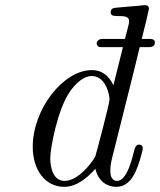

<svg xmlns="http://www.w3.org/2000/svg" viewBox="-20 -714 621 745"><path d="M107 -144C107 -54 156 11 229 11C281 11 323 -29 350 -59C362 -8 398 11 431 11C491 11 514 -56 532 -127C533 -130 534 -135 534 -139C534 -146 530 -153 519 -153C513 -153 506 -149 502 -135C495 -109 475 -12 434 -12C424 -12 408 -18 408 -51C408 -72 412 -90 417 -109C512 -489 502 -446 522 -531H557C566 -531 581 -533 581 -549C581 -562 569 -563 559 -563H530C540 -601 558 -677 558 -680C558 -688 554 -694 541 -694C535 -694 529 -693 523 -692C418 -683 418 -685 412 -676C408 -670 408 -659 415 -655C430 -646 481 -662 481 -632C481 -619 473 -598 465 -563H377C363 -563 355 -553 355 -545C355 -543 356 -541 357 -539C361 -530 372 -531 380 -531H457L420 -383C410 -405 387 -442 336 -442C226 -442 107 -291 107 -144ZM175 -100C175 -138 203 -289 251 -358C272 -389 304 -419 336 -419C391 -419 405 -345 405 -328C405 -312 352 -112 350 -108C338 -83 283 -12 231 -12C186 -12 175 -64 175 -100Z"/></svg>

Font: CMU Serif
Style: Italic
Weight: 500
Italic angle: -14.04°
Version: Version 0.7.0